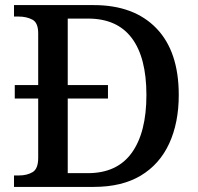

<svg xmlns="http://www.w3.org/2000/svg" viewBox="-20 -734 778 754"><path d="M35 0V-45H55Q86 -45 108 -58Q130 -71 130 -114V-347H38V-400H130V-603Q130 -645 107 -657Q84 -669 53 -669H35V-714H348Q506 -714 594 -623Q682 -532 682 -361Q682 -252 644.5 -170.5Q607 -89 533 -44.5Q459 0 348 0ZM325 -54Q440 -54 497.5 -134Q555 -214 555 -361Q555 -508 497.5 -584.5Q440 -661 326 -661H246V-400H404V-347H246V-54Z"/></svg>

Font: Noto Serif Sinhala Medium
Style: Regular
Weight: 500
Designer: Jelle Bosma - Monotype Design Team
Foundry: Monotype Imaging Inc.
Version: Version 2.007; ttfautohint (v1.8.4.7-5d5b)